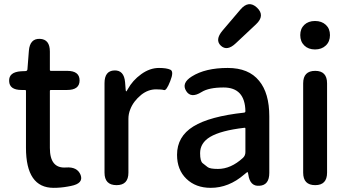

<svg xmlns="http://www.w3.org/2000/svg" viewBox="-20 -891 1679 924"><path d="M305 7Q272 13 238 13Q105 13 105 -180V-453Q105 -458 100 -458H84Q25 -458 24 -501Q22 -544 81 -548L104 -549Q111 -550 112 -557L119 -647Q124 -706 172 -704Q220 -702 220 -643V-555Q220 -550 225 -550H303Q363 -550 363 -504Q363 -458 303 -458H225Q220 -458 220 -453V-179Q220 -79 298 -85Q352 -89 368 -49Q383 -8 321 4Z M541 0Q483 0 483 -60V-491Q483 -550 530 -552Q577 -554 582 -495L585 -457Q586 -451 587.5 -451Q589 -451 595 -462Q618 -504 659.5 -534Q701 -564 745 -564Q782 -564 800 -555.5Q818 -547 799 -500Q781 -454 769.5 -457.5Q758 -461 731 -461Q693 -461 660 -435Q622 -404 607 -365Q598 -343 598 -319V-60Q598 0 541 0Z M994 13Q922 13 877 -30.5Q832 -74 832 -146Q832 -234 910.5 -282.5Q989 -331 1155 -349Q1161 -350 1161 -356Q1159 -470 1056 -470Q985 -470 950 -448Q899 -416 876 -453Q852 -491 903 -523Q968 -564 1076 -564Q1177 -564 1227 -502Q1276 -443 1276 -331V-59Q1276 0 1229 3Q1183 7 1175 -51L1174 -56Q1173 -63 1171 -63Q1169 -63 1155 -51Q1081 13 994 13ZM1029 -78Q1091 -78 1149 -131Q1161 -142 1161 -159V-272Q1161 -277 1156 -276Q1043 -263 991 -232Q943 -203 943 -154Q943 -115 955.5 -105.5Q968 -96 979 -87Q990 -78 1029 -78ZM1115 -683Q1073 -643 1043 -671Q1013 -699 1051 -744L1137 -845Q1177 -892 1217 -854Q1257 -816 1212 -774Z M1497 0Q1439 0 1439 -60V-490Q1439 -550 1497 -550Q1554 -550 1554 -490V-60Q1554 0 1497 0ZM1496 -653Q1464 -653 1444.5 -672Q1425 -691 1425 -722Q1425 -753 1444.5 -771.5Q1464 -790 1496 -790Q1528 -790 1548 -771.5Q1568 -753 1568 -722Q1568 -691 1548 -672Q1528 -653 1496 -653Z"/></svg>

Font: Resource Han Rounded CN Medium
Style: Regular
Weight: 500
Designer: Cyano Hao (round all glyphs); Ryoko NISHIZUKA 西塚涼子 (kana, bopomofo & ideographs); Paul D. Hunt (Latin, Greek & Cyrillic)
Foundry: Cyano Hao
Version: 0.990